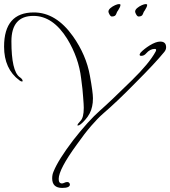

<svg xmlns="http://www.w3.org/2000/svg" viewBox="-83 -666 835 942"><path d="M299 -50Q297 -50 297 -52Q297 -57 312 -73Q328 -89 328 -137Q328 -151 325 -188Q324 -206 321.5 -229.5Q319 -253 315 -282Q303 -383 247 -475Q177 -588 81 -588Q-27 -588 -27 -463Q-27 -318 13 -288Q28 -278 28 -269Q28 -266 25 -266Q20 -266 12 -272Q-63 -328 -63 -437Q-63 -605 83 -605Q192 -605 275 -488Q340 -396 358 -295Q373 -213 373 -184Q373 -173 372 -162.5Q371 -152 369 -144Q362 -108 334 -77Q310 -50 299 -50ZM222 256Q173 256 173 209Q173 190 180 175Q203 118 276 22Q351 -74 408 -124Q433 -146 471.5 -182.5Q510 -219 563 -271Q649 -355 680 -412Q683 -417 683 -421Q683 -426 676 -426Q653 -426 634 -404Q624 -392 610 -392Q602 -392 602 -398Q602 -400 607 -408Q624 -426 651 -443Q682 -462 703 -462Q732 -462 732 -434Q732 -422 723 -411Q700 -383 665.5 -346Q631 -309 583 -261Q536 -213 496 -175Q456 -137 421 -107Q396 -85 364 -48Q332 -11 294 43Q205 165 205 212Q205 234 221 234Q226 234 232 231Q240 227 247 227Q254 227 257 232Q260 235 260 239Q260 256 222 256ZM597 -585Q591 -585 585.5 -594.5Q580 -604 580 -609Q580 -618 590 -626.5Q600 -635 612.5 -640.5Q625 -646 632 -646Q639 -646 639 -642Q639 -637 636 -630.5Q633 -624 628 -616Q622 -609 618 -597Q614 -585 597 -585ZM466 -585Q460 -585 454.5 -594.5Q449 -604 449 -609Q449 -618 459 -626.5Q469 -635 481.5 -640.5Q494 -646 501 -646Q508 -646 508 -642Q508 -637 505 -630.5Q502 -624 497 -616Q491 -609 487 -597Q483 -585 466 -585Z"/></svg>

Font: Whisper
Style: Regular
Weight: 400
Designer: Robert E. Leuschke
Foundry: Robert E. Leuschke
Version: Version 1.010; ttfautohint (v1.8.4.7-5d5b)